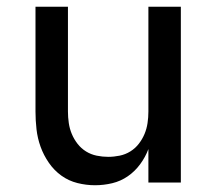

<svg xmlns="http://www.w3.org/2000/svg" viewBox="-20 -540 640 568"><path d="M261 8Q235 8 209 1.5Q183 -5 161.5 -20.5Q140 -36 124.5 -58.5Q109 -81 100 -106Q91 -131 88 -157.5Q85 -184 85 -210V-520H181V-210Q181 -193 183.5 -176Q186 -159 192.5 -143.5Q199 -128 209.5 -114.5Q220 -101 234.5 -92Q249 -83 266 -79.5Q283 -76 300 -76Q317 -76 334 -79.5Q351 -83 365.5 -92Q380 -101 390.5 -114.5Q401 -128 407.5 -143.5Q414 -159 416.5 -176Q419 -193 419 -210V-520H515V0H419V-99Q410 -75 394.5 -54Q379 -33 358 -18.5Q337 -4 312 2Q287 8 261 8Z"/></svg>

Font: Iosevka Medium Extended
Style: Regular
Weight: 500
Width: 7
Monospace: yes
Designer: Belleve Invis
Foundry: Belleve Invis
Version: Version 32.5.0; ttfautohint (v1.8.4)